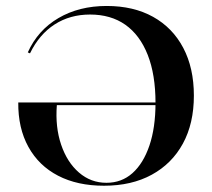

<svg xmlns="http://www.w3.org/2000/svg" viewBox="-20 -602 700 634"><path d="M323.4 11.3Q235.5 11.3 171.8 -21.8Q108.1 -54.8 73.8 -116.9Q39.5 -179 40.3 -263.7H531.5L532.3 -254.8H167.7Q162.1 -182.3 181.9 -124.2Q201.6 -66.1 240.7 -32.3Q279.8 1.6 331.5 1.6Q381.5 1.6 417.3 -30.2Q453.2 -62.1 473.4 -121.4Q493.5 -180.6 493.5 -262.1Q493.5 -355.6 467.7 -421Q441.9 -486.3 394 -520.2Q346 -554 277.4 -554Q211.3 -554 160.5 -521.4Q109.7 -488.7 79 -425.8L71.8 -429Q104.8 -502.4 173 -542.3Q241.1 -582.3 332.3 -582.3Q421 -582.3 485.5 -546.4Q550 -510.5 585.1 -444Q620.2 -377.4 620.2 -286.3Q620.2 -194.4 583.9 -127.8Q547.6 -61.3 481 -25Q414.5 11.3 323.4 11.3Z"/></svg>

Font: Playfair 144pt
Style: Bold
Weight: 700
Version: Version 2.001;gftools[0.9.30]